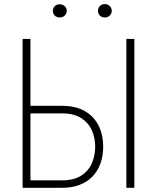

<svg xmlns="http://www.w3.org/2000/svg" viewBox="-20 -897 753 917"><path d="M107.9 -391.6H275.9Q340.8 -391.6 384.5 -366.7Q428.2 -341.8 450.4 -297.9Q472.7 -253.9 472.7 -195.8Q472.7 -152.8 460 -116.9Q447.3 -81.1 422.6 -54.9Q397.9 -28.8 361.1 -14.4Q324.2 0 275.9 0H87.9V-710.9H125.5V-35.6H275.9Q332.5 -35.6 367.4 -57.9Q402.3 -80.1 418.5 -116.9Q434.6 -153.8 434.6 -196.8Q434.6 -238.8 418.5 -274.9Q402.3 -311 367.4 -333.3Q332.5 -355.5 275.9 -355.5H107.9ZM621.6 -710.9V0H583.5V-710.9ZM232.4 -845.7Q232.4 -858.4 241.2 -867.4Q250 -876.5 265.1 -876.5Q279.8 -876.5 289.3 -867.4Q298.8 -858.4 298.8 -845.7Q298.8 -832.5 289.3 -823Q279.8 -813.5 265.1 -813.5Q250 -813.5 241.2 -823Q232.4 -832.5 232.4 -845.7ZM447.8 -845.7Q447.8 -858.4 456.8 -867.9Q465.8 -877.4 480.5 -877.4Q495.1 -877.4 504.4 -867.9Q513.7 -858.4 513.7 -845.7Q513.7 -832 504.4 -822.8Q495.1 -813.5 480.5 -813.5Q465.8 -813.5 456.8 -822.8Q447.8 -832 447.8 -845.7Z"/></svg>

Font: Roboto Condensed ExtraLight
Style: Regular
Weight: 250
Designer: Christian Robertson
Foundry: Google
Version: Version 3.008; 2023